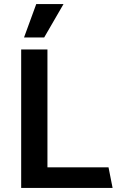

<svg xmlns="http://www.w3.org/2000/svg" viewBox="-20 -923 583 943"><path d="M158 -903H292L197 -739H98ZM533 0H84V-680H213V-101H513Z"/></svg>

Font: Palanquin Dark
Style: Regular
Weight: 400
Designer: Pria Ravichandran
Version: Version 1.001